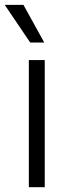

<svg xmlns="http://www.w3.org/2000/svg" viewBox="-48 -781 279 801"><path d="M72.3 -530.3H138.7V0H72.3ZM-28.3 -760.7H49.8L136.7 -603.5H78.1Z"/></svg>

Font: Pretendard Std Light
Style: Regular
Weight: 300
Designer: Base glyphs from Inter by Rasmus Andersson; Hangeul glyphs from Noto Sans CJK(Source Han Sans) by Jang Soo-young and Kan
Foundry: Kil Hyung-jin
Version: Version 1.309